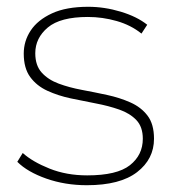

<svg xmlns="http://www.w3.org/2000/svg" viewBox="-20 -543 510 566"><path d="M236 3Q172 3 116.5 -16.5Q61 -36 31 -66L47 -92Q76 -66 126 -46Q176 -26 237 -26Q325 -26 363 -56Q401 -86 401 -134Q401 -169 382 -189Q363 -209 331.5 -220Q300 -231 263 -238Q226 -245 188.5 -253Q151 -261 119.5 -275.5Q88 -290 69 -316Q50 -342 50 -385Q50 -422 70.5 -453Q91 -484 133 -503.5Q175 -523 240 -523Q288 -523 336 -508.5Q384 -494 414 -470L397 -444Q366 -469 324 -481Q282 -493 239 -493Q158 -493 121 -462Q84 -431 84 -386Q84 -350 103 -329Q122 -308 153 -296.5Q184 -285 221.5 -278Q259 -271 296 -263Q333 -255 364.5 -241Q396 -227 415 -202Q434 -177 434 -134Q434 -74 384 -35.5Q334 3 236 3Z"/></svg>

Font: Montserrat ExtraLight
Style: Regular
Weight: 200
Designer: Julieta Ulanovsky
Foundry: Julieta Ulanovsky
Version: Version 9.000; ttfautohint (v1.8.4.7-5d5b)